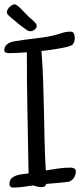

<svg xmlns="http://www.w3.org/2000/svg" viewBox="-23 -850 368 873"><path d="M321.8 -70.3Q321.8 -56.2 314.5 -43.7Q307.1 -31.2 294.4 -25.4Q290.5 -23.4 275.4 -21.7Q260.3 -20 242.7 -18.6Q225.1 -17.1 209.2 -15.6Q193.4 -14.2 187 -13.7Q185.5 -5.4 179.2 -2.2Q172.9 1 165.5 1Q157.2 1 146.5 -1.5Q135.7 -3.9 127.4 -6.8Q105.5 -3.9 83 -0.5Q60.5 2.9 37.6 2.9Q20 2.9 20 -13.7Q20 -30.3 29.3 -39.1Q38.6 -47.9 51.8 -52.2Q64.9 -56.6 80.1 -58.1Q95.2 -59.6 106.9 -61.5Q104.5 -200.2 101.8 -336.9Q99.1 -473.6 99.1 -612.3Q79.1 -610.8 60.1 -609.6Q41 -608.4 22 -608.4Q18.1 -608.4 13.7 -608.6Q9.3 -608.9 5.6 -610.1Q2 -611.3 -0.7 -614Q-3.4 -616.7 -3.4 -622.1Q-3.4 -631.3 0.5 -638.4Q4.4 -645.5 11 -650.1Q17.6 -654.8 25.4 -657.7Q33.2 -660.6 41.5 -662.1Q62.5 -666 84.2 -668.7Q106 -671.4 127.7 -674.1Q149.4 -676.8 171.1 -679.7Q192.9 -682.6 214.4 -687.5Q234.9 -691.9 255.4 -699Q275.9 -706.1 297.4 -706.1Q309.1 -706.1 313 -697.5Q316.9 -689 316.9 -678.7Q316.9 -670.4 315.2 -662.8Q313.5 -655.3 308.1 -648.4Q305.2 -644.5 295.2 -640.9Q285.2 -637.2 271.2 -634.3Q257.3 -631.3 241.5 -628.7Q225.6 -626 210.7 -623.8Q195.8 -621.6 183.6 -620.1Q171.4 -618.7 165.5 -618.2Q170.9 -550.3 173.1 -482.4Q175.3 -414.6 176.8 -346.7Q178.2 -278.8 179.7 -210.9Q181.2 -143.1 185.1 -75.2Q212.9 -79.6 241.2 -83.7Q269.5 -87.9 298.3 -87.9Q306.6 -87.9 314.2 -84.2Q321.8 -80.6 321.8 -70.3ZM144 -732.4Q144 -727.5 141.4 -723.1Q138.7 -718.8 134.3 -715.3Q129.9 -711.9 125 -710Q120.1 -708 115.7 -708Q109.9 -708 104.2 -710.4Q98.6 -712.9 94.2 -716.8Q78.6 -728 71.3 -733.6Q64 -739.3 58.3 -743.9Q52.7 -748.5 45.9 -754.4Q39.1 -760.3 23.9 -772.5Q19.5 -776.4 15.1 -780.8Q10.7 -785.2 8.3 -791V-794.9Q8.3 -799.8 11.5 -806.2Q14.6 -812.5 19.8 -817.6Q24.9 -822.8 31 -826.4Q37.1 -830.1 42.5 -830.1Q49.8 -830.1 56.2 -824.5Q62.5 -818.8 67.9 -814.5L108.9 -772.5Q112.3 -769 118.4 -764.4Q124.5 -759.8 130.1 -754.4Q135.7 -749 139.9 -743.2Q144 -737.3 144 -732.4Z"/></svg>

Font: Just Another Hand
Style: Regular
Weight: 400
Designer: Astigmatic (AOETI)
Foundry: Astigmatic (AOETI)
Version: Version 1.000